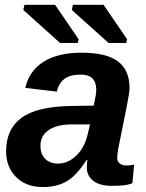

<svg xmlns="http://www.w3.org/2000/svg" viewBox="-20 -753 596 783"><path d="M435.5 4.9Q386.7 4.9 360.4 -15.6Q334 -36.1 334 -69.8Q334 -87.9 336.4 -101.1H333.5Q292.5 -37.6 252.4 -13.9Q212.4 9.8 154.8 9.8Q86.4 9.8 45.7 -31Q4.9 -71.8 4.9 -135.7Q4.9 -226.1 67.1 -272.2Q129.4 -318.4 269 -320.8L362.3 -322.3Q372.6 -368.7 372.6 -386.2Q372.6 -448.7 310.5 -448.7Q264.6 -448.7 242.2 -430.9Q219.7 -413.1 211.4 -379.4L83 -394.5Q99.6 -464.8 158 -501.5Q216.3 -538.1 313 -538.1Q414.1 -538.1 461.2 -502.4Q508.3 -466.8 508.3 -394Q508.3 -376 496.6 -317.4L461.9 -145Q458 -123 458 -109.9Q458 -98.1 462.9 -91.8Q467.8 -85.4 474.1 -82.5Q480.5 -79.6 486.8 -78.9Q493.2 -78.1 496.6 -78.1Q511.2 -78.1 526.9 -81.5L520 -5.9Q499.5 2 478.5 3.4Q457.5 4.9 435.5 4.9ZM347.2 -245.6H268.1Q210.9 -244.6 178 -222.2Q145 -199.7 145 -158.7Q145 -124.5 164.3 -105.2Q183.6 -85.9 216.3 -85.9Q256.8 -85.9 290 -117.4Q323.2 -148.9 336.4 -200.7ZM422.9 -577.6 272.9 -712.4 277.3 -733.4H402.3L498.5 -592.8L494.6 -577.6ZM225.1 -577.6 75.2 -712.4 79.6 -733.4H204.6L300.8 -592.8L296.9 -577.6Z"/></svg>

Font: Liberation Sans
Style: Bold Italic
Weight: 700
Italic angle: -12°
Designer: Steve Matteson
Foundry: Ascender Corporation
Version: Version 2.1.5